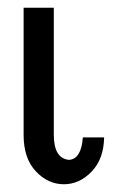

<svg xmlns="http://www.w3.org/2000/svg" viewBox="-20 -465 318 496"><path d="M41 -116V-445H119V-117Q119 -56 158 -52Q190 -54 194 -110H249Q248 -54 216.5 -21.5Q185 11 145 11Q104 11 72.5 -22.5Q41 -56 41 -116Z"/></svg>

Font: CMU Sans Serif
Style: Medium
Weight: 500
Version: Version 0.7.0